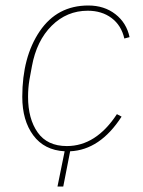

<svg xmlns="http://www.w3.org/2000/svg" viewBox="-20 -538 519 698"><path d="M189 140 215 12Q141 8 101 -46Q61 -100 61 -186Q61 -331 124.5 -424.5Q188 -518 301 -518Q359 -518 399.5 -486.5Q440 -455 451 -403L432 -398Q421 -446 385.5 -472.5Q350 -499 299 -499Q223 -499 168 -444.5Q113 -390 96 -297L87 -248Q82 -218 82 -186Q82 -106 117 -56.5Q152 -7 223 -7Q329 -7 405 -123L422 -114Q344 7 235 12L210 140Z"/></svg>

Font: IBM Plex Sans Thin
Style: Italic
Weight: 100
Italic angle: -11.31°
Designer: Mike Abbink, Paul van der Laan, Pieter van Rosmalen
Foundry: Bold Monday
Version: Version 3.0